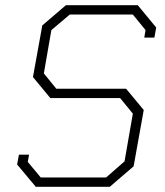

<svg xmlns="http://www.w3.org/2000/svg" viewBox="-20 -720 636 740"><path d="M46 -86 53 -124H92L87 -96L137 -36H389L460 -98L492 -282L443 -342H174L107 -423L143 -622L234 -700H511L582 -614L575 -575H536L541 -604L492 -664H249L178 -604L149 -437L197 -378H466L534 -296L495 -79L403 0H118Z"/></svg>

Font: Chakra Petch ExtraLight
Style: Italic
Weight: 275
Italic angle: -10°
Designer: Katatrad Aksorn Co.,Ltd.
Foundry: Cadson Demak Co.,Ltd.
Version: Version 1.000; ttfautohint (v1.6)